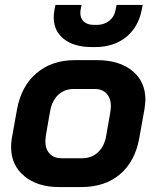

<svg xmlns="http://www.w3.org/2000/svg" viewBox="-20 -751 634 779"><path d="M25 -154Q25 -172 28 -190L49 -307Q66 -401 128 -454Q190 -507 284 -507H373Q464 -507 517 -463.5Q570 -420 570 -346Q570 -335 566 -307L545 -190Q528 -96 467 -44Q406 8 309 8H220Q132 8 78.5 -36.5Q25 -81 25 -154ZM314 -109Q352 -109 378 -133.5Q404 -158 411 -201L428 -298Q430 -314 430 -320Q430 -352 412.5 -371Q395 -390 364 -390H279Q241 -390 215.5 -365.5Q190 -341 183 -298L166 -201Q164 -185 164 -178Q164 -146 181.5 -127.5Q199 -109 229 -109ZM198 -680Q198 -695 201 -711L205 -731H311L307 -711Q306 -706 306 -698Q306 -676 320.5 -663Q335 -650 361 -650H373Q402 -650 423 -666.5Q444 -683 449 -711L453 -731H559L555 -711Q541 -640 491 -600Q441 -560 365 -560H353Q281 -560 239.5 -592.5Q198 -625 198 -680Z"/></svg>

Font: Bai Jamjuree
Style: Bold Italic
Weight: 700
Italic angle: -10°
Designer: Katatrad Aksorn Co.,Ltd.
Foundry: Cadson Demak Co.,Ltd.
Version: Version 1.000; ttfautohint (v1.6)